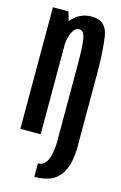

<svg xmlns="http://www.w3.org/2000/svg" viewBox="-123 -656 574 912"><g transform="rotate(15 164.0 -200.0)"><path d="M143.5 203Q179.5 203 209.2 194.2Q239 185.5 260.5 163Q282 140.5 293.8 101.2Q305.5 62 305.5 0H205.5Q205.5 38 199.8 69.5Q194 101 180.5 119Q167 137 143.5 137ZM20.5 0H120.5V-520L96.5 -598H20.5ZM205 0H305V-352.5Q305 -455.5 294 -529.2Q283 -603 211 -603Q149 -603 110.2 -554Q71.5 -505 71.5 -436.5L119.5 -421.5Q119.5 -467.5 133.2 -498.5Q147 -529.5 168.5 -529.5Q191 -529.5 198 -494.2Q205 -459 205 -359.5Z"/></g></svg>

Font: Anybody ExtraCondensed Medium
Style: Regular
Weight: 500
Width: 2
Version: Version 1.113;gftools[0.9.25]